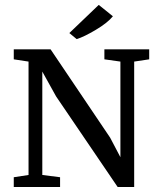

<svg xmlns="http://www.w3.org/2000/svg" viewBox="-20 -747 633 767"><path d="M286 -591 257 -615 374 -727H375L431 -682Q410 -656 363 -628Q316 -600 287 -591ZM35 0V-39L94 -48V-501L35 -510V-550H182L420 -197L461 -119V-501L397 -510V-550H576V-510L516 -501V0H450L204 -362L149 -461V-48L220 -39V0Z"/></svg>

Font: Aikya Medium
Style: Regular
Weight: 500
Designer: Neelakash Kshetrimayum (Latin subset based on Merriweather by Eben Sorkin)
Foundry: Brand New Type
Version: Version 1.00 b005